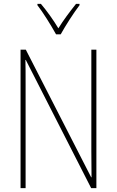

<svg xmlns="http://www.w3.org/2000/svg" viewBox="-20 -970 602 990"><path d="M269 -793H293C318 -838 358 -901 390 -943V-950H372C337 -906 307 -866 281 -824C256 -866 220 -916 191 -950H173V-943C200 -909 243 -840 269 -793ZM477 0V-714H451V-190C451 -156 452 -103 452 -56H450L113 -714H86V0H112V-534C112 -589 112 -625 111 -661H113L450 0Z"/></svg>

Font: Noto Sans Thai Looped Condensed Thin
Style: Regular
Weight: 100
Width: 3
Designer: Sasikarn Vongin, Ben Mitchell
Foundry: The Fontpad Ltd
Version: Version 1.001